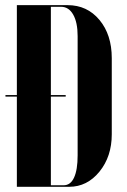

<svg xmlns="http://www.w3.org/2000/svg" viewBox="-20 -719 490 739"><path d="M44.9 0V-347.2H1V-353H44.9V-699.2H240.2Q315.4 -699.2 362.8 -642.3Q410.2 -585.4 410.2 -495.1V-202.1Q410.2 -116.7 362.8 -58.3Q315.4 0 246.1 0ZM175.8 -692.9V-353H232.9V-347.2H175.8V-5.9H225.1Q251.5 -5.9 265.1 -35.6Q278.8 -65.4 278.8 -121.1V-580.1Q278.8 -632.8 261.7 -662.8Q244.6 -692.9 214.8 -692.9Z"/></svg>

Font: Moniqa Black Display
Style: Regular
Weight: 900
Designer: Rajesh Rajput
Foundry: Rajesh Rajput
Version: Version 1.000